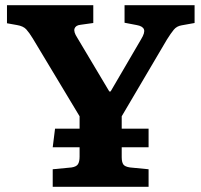

<svg xmlns="http://www.w3.org/2000/svg" viewBox="-20 -723 779 743"><path d="M184 0V-68L257 -75Q276 -78 282 -88Q288 -98 288 -117V-153H184L193 -225H288V-273L107 -574Q93 -597 81.5 -609.5Q70 -622 46 -626L7 -633V-703H341V-634L291 -627Q273 -625 268.5 -612.5Q264 -600 279 -577L403 -369H408L526 -571Q542 -597 537 -609.5Q532 -622 509 -626L462 -635V-703H733V-634L683 -625Q664 -622 652.5 -608Q641 -594 626 -570L451 -273V-225H555V-153H451V-115Q451 -96 457 -87Q463 -78 483 -75L555 -68V0Z"/></svg>

Font: Literata 18pt
Style: Bold
Weight: 700
Designer: Latin by Veronika Burian and Jose Scaglione. Greek by Irene Vlachou. Cyrillic by Vera Evstafieva.
Foundry: TypeTogether
Version: Version 3.103;gftools[0.9.29]